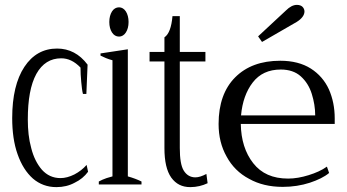

<svg xmlns="http://www.w3.org/2000/svg" viewBox="-20 -756 1423 787"><path d="M115 -24C142 -1 174 11 211 11C239 11 264 5 286 -7C309 -18 327 -33 341 -52C341 -52 335 -80 335 -80C321 -64 304 -51 285 -41C265 -31 246 -26 228 -26C197 -26 172 -38 152 -60C132 -83 117 -113 108 -149C98 -185 94 -224 94 -266C94 -347 105 -409 129 -453C153 -496 187 -517 231 -517C259 -517 285 -505 310 -479C310 -461 311 -442 313 -420C315 -399 317 -382 320 -371C320 -371 334 -371 334 -371C334 -371 339 -491 339 -491C306 -535 264 -557 214 -557C158 -557 113 -532 80 -482C47 -432 30 -362 30 -272C30 -216 37 -166 52 -124C67 -81 88 -48 115 -24Z M439 -623C446 -612 456 -606 468 -606C479 -606 489 -612 496 -623C503 -634 507 -648 507 -666C507 -683 503 -698 496 -709C489 -720 479 -726 468 -726C456 -726 446 -720 439 -709C432 -698 428 -683 428 -666C428 -648 432 -634 439 -623ZM385 -12C385 -12 385 0 385 0C385 0 560 0 560 0C560 0 560 -12 560 -12C544 -20 525 -27 504 -33C504 -33 504 -554 504 -554C504 -554 392 -537 392 -537C392 -537 392 -528 392 -528C406 -521 422 -514 441 -509C441 -509 441 -33 441 -33C438 -32 430 -30 417 -26C405 -22 394 -17 385 -12Z M831 -5C831 -5 826 -43 826 -43C809 -34 794 -29 781 -29C760 -29 744 -39 733 -57C722 -75 717 -106 717 -149C717 -149 717 -504 717 -504C717 -504 822 -504 822 -504C822 -504 822 -543 822 -543C822 -543 717 -543 717 -543C717 -543 717 -690 717 -690C717 -690 687 -690 687 -690C683 -644 672 -615 654 -603C654 -603 654 -543 654 -543C654 -543 593 -543 593 -543C593 -543 593 -504 593 -504C593 -504 654 -504 654 -504C654 -504 654 -149 654 -149C654 -95 663 -55 682 -28C701 -2 726 11 760 11C786 11 810 5 831 -5Z M1054 -584C1054 -584 1196 -666 1196 -666C1217 -679 1228 -694 1228 -709C1228 -716 1225 -723 1220 -728C1215 -733 1207 -736 1197 -736C1182 -736 1167 -728 1152 -713C1152 -713 1038 -607 1038 -607C1038 -607 1054 -584 1054 -584ZM1352 -248C1352 -248 1352 -271 1352 -271C1352 -314 1344 -354 1328 -390C1312 -425 1287 -454 1254 -475C1221 -496 1179 -507 1129 -507C1050 -507 989 -484 944 -439C899 -394 876 -330 876 -248C876 -197 887 -153 909 -114C930 -75 961 -44 1001 -23C1040 -1 1086 10 1139 10C1179 10 1216 4 1250 -7C1283 -18 1310 -31 1329 -47C1329 -47 1320 -73 1320 -73C1299 -58 1274 -47 1245 -38C1216 -29 1188 -24 1161 -24C1098 -24 1051 -45 1018 -87C985 -129 968 -183 967 -248C967 -248 1352 -248 1352 -248ZM1272 -283C1272 -283 968 -283 968 -283C973 -338 989 -383 1016 -418C1043 -453 1081 -471 1131 -471C1164 -471 1192 -462 1213 -443C1234 -424 1249 -400 1258 -371C1267 -342 1272 -313 1272 -283Z"/></svg>

Font: BUSH 25 TRIRONG
Style: Regular
Weight: 400
Designer: Katatrad Team
Foundry: CadsonDemak